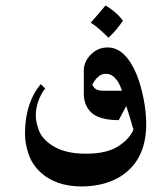

<svg xmlns="http://www.w3.org/2000/svg" viewBox="-20 -453 607 692"><path d="M473 -183Q488 -145 497.5 -97Q507 -49 507 -6Q507 109 435 168Q405 193 363.5 206Q322 219 275 219Q181 219 126 168Q95 139 82.5 101Q70 63 70 29Q70 -28 86 -76Q101 -120 127 -150L143 -134Q130 -119 119.5 -92Q109 -65 109 -37Q109 -13 120 16.5Q131 46 163 68Q210 101 289 101Q365 101 406.5 74Q448 47 461 14Q457 -1 444 -43L435 -71L408 -20Q351 -20 320 -39Q285 -62 282 -110V-198Q282 -231 307.5 -256.5Q333 -282 368 -282Q401 -282 427.5 -256Q454 -230 473 -183ZM419 -126Q419 -129 412.5 -144.5Q406 -160 393 -173.5Q380 -187 362 -187Q347 -187 336.5 -178.5Q326 -170 320 -160.5Q314 -151 313 -148Q313 -144 321.5 -135Q330 -126 352 -126ZM423 -378Q414 -365 402 -350Q390 -335 371 -317Q330 -358 307 -371Q349 -419 360 -433Q377 -424 395.5 -408Q414 -392 423 -378Z"/></svg>

Font: Katibeh
Style: Regular
Weight: 400
Designer: Arabic design by Kourosh Beigpour, Latin design by Eduardo Tunni, engineering by Lasse Fister
Version: Version 1.0010g